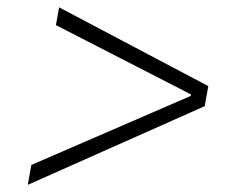

<svg xmlns="http://www.w3.org/2000/svg" viewBox="-20 -608 626 523"><path d="M55.7 -104.5 65.4 -158.7 499.5 -346.7 500.5 -350.6 132.3 -539.6 141.1 -587.9 547.4 -373.5 537.6 -318.8Z"/></svg>

Font: Cascadia Code NF ExtraLight
Style: Italic
Weight: 200
Italic angle: -10°
Monospace: yes
Designer: Aaron Bell
Foundry: Saja Typeworks
Version: Version 2404.023; ttfautohint (v1.8.4)